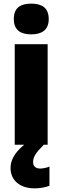

<svg xmlns="http://www.w3.org/2000/svg" viewBox="-20 -796 343 1056"><path d="M152 -776C94 -776 56 -755 56 -691C56 -629 95 -607 152 -607C207 -607 248 -629 248 -691C248 -755 208 -776 152 -776ZM162 96C162 66 178 43 221 0H242V-553H61V0H113C56 47 38 89 38 128C38 197 91 240 170 240C205 240 232 233 252 226V120C239 126 218 131 201 131C177 131 162 119 162 96Z"/></svg>

Font: Noto Sans Thai Looped SemiCondensed Black
Style: Regular
Weight: 900
Width: 4
Designer: Sasikarn Vongin, Ben Mitchell
Foundry: The Fontpad Ltd
Version: Version 1.001